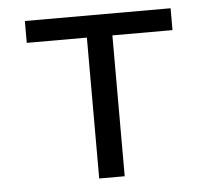

<svg xmlns="http://www.w3.org/2000/svg" viewBox="-44 -583 688 630"><g transform="rotate(-5 300.0 -268.0)"><path d="M258 0V-464H60V-536H540V-464H342V0Z"/></g></svg>

Font: Noto Sans Mono
Style: Regular
Weight: 400
Designer: Monotype Design Team
Foundry: Monotype Imaging Inc.
Version: Version 2.014